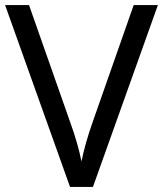

<svg xmlns="http://www.w3.org/2000/svg" viewBox="-20 -734 640 754"><path d="M600 -714 345 0H255L0 -714H94L255 -256Q271 -212 282 -173.5Q293 -135 300 -100Q307 -135 318 -174Q329 -213 345 -258L505 -714Z"/></svg>

Font: Noto Sans Gothic
Style: Regular
Weight: 400
Designer: Monotype Design Team
Foundry: Monotype Imaging Inc.
Version: Version 2.001; ttfautohint (v1.8.4.7-5d5b)